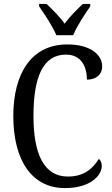

<svg xmlns="http://www.w3.org/2000/svg" viewBox="-20 -951 573 981"><path d="M268 -771H354C372 -816 414 -880 441 -918V-931H403C372 -901 336 -866 310 -830C285 -866 249 -901 218 -931H180V-918C207 -880 249 -816 268 -771ZM312 10C444 10 500 -56 500 -103C500 -119 494 -133 485 -139C454 -91 412 -49 327 -49C203 -49 151 -167 151 -358C151 -554 198 -672 317 -672C397 -672 424 -608 424 -544C471 -544 502 -570 502 -611C502 -673 440 -724 324 -724C142 -724 48 -578 48 -358C48 -137 139 10 312 10Z"/></svg>

Font: Noto Serif Devanagari Condensed
Style: Regular
Weight: 400
Width: 3
Designer: Universal Thirst, Indian Type Foundry and the Monotype Design Team
Foundry: Monotype Imaging Inc.
Version: Version 2.004